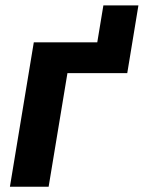

<svg xmlns="http://www.w3.org/2000/svg" viewBox="-20 -706 543 726"><path d="M347.8 -545.9 370.9 -685.6H503.4L480.4 -545.9ZM480.4 -545.9 461.2 -429.5H235L163.9 0H17.5L107.8 -545.9Z"/></svg>

Font: Inter
Style: Italic
Weight: 400
Italic angle: -9.3988°
Designer: Rasmus Andersson
Foundry: rsms
Version: Version 4.001;git-66647c0bb